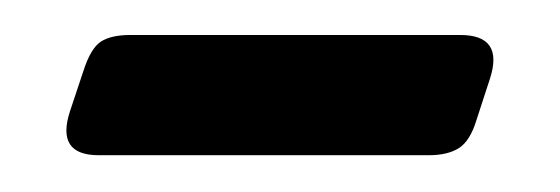

<svg xmlns="http://www.w3.org/2000/svg" viewBox="-20 -312 312 107"><path d="M236.5 -292.5Q261 -292.5 253 -268L245.5 -245Q242 -233.5 235.8 -229.5Q229.5 -225.5 219 -225.5H35Q11 -225.5 19 -250L26.5 -272.5Q30.5 -285 36.2 -288.8Q42 -292.5 52.5 -292.5Z"/></svg>

Font: Fraunces 144pt SuperSoft
Style: Regular
Weight: 400
Version: Version 1.000;[b76b70a41]